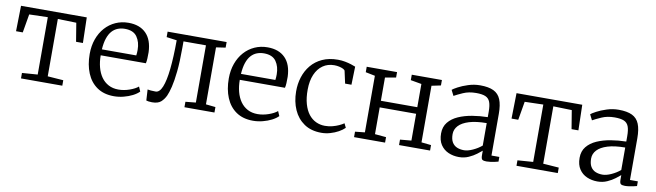

<svg xmlns="http://www.w3.org/2000/svg" viewBox="-36 -1024 5087 1490"><g transform="rotate(10 2508.0 -279.5)"><path d="M139.5 0V-43L262 -52V-504L116 -500L91 -354H38L42 -555H560L565 -354H511L487 -500L341 -504V-52L465 -43V0Z M872.5 11Q793.5 11 739.8 -26Q686 -63 658.8 -128.8Q631.5 -194.5 631.5 -280Q631.5 -344.5 650.8 -397.8Q670 -451 704.5 -489.5Q739 -528 785.8 -549Q832.5 -570 887.5 -570Q976 -570 1026 -519.5Q1076 -469 1079.5 -372Q1079.5 -343.5 1078.5 -322Q1077.5 -300.5 1073.5 -284H717.5Q717.5 -233.5 729 -190Q740.5 -146.5 763.2 -114.2Q786 -82 820 -64Q854 -46 898.5 -46Q941.5 -46 985.5 -61.5Q1029.5 -77 1052.5 -97L1068.5 -60Q1049.5 -40.5 1018.2 -24.5Q987 -8.5 949 1.2Q911 11 872.5 11ZM718.5 -331H989.5Q991 -339 991.8 -352.5Q992.5 -366 992.5 -375Q992.5 -436.5 963.5 -477.8Q934.5 -519 867.5 -519Q837.5 -519 811.8 -509Q786 -499 766.2 -477Q746.5 -455 734.2 -419Q722 -383 718.5 -331Z M1172 6Q1156.5 6 1144.8 4Q1133 2 1127 0L1122 -86Q1132.5 -84 1148.2 -82.5Q1164 -81 1185.5 -81Q1217 -81 1237.2 -130.5Q1257.5 -180 1267.5 -273.8Q1277.5 -367.5 1278 -501L1197 -512V-555H1662V-511L1588 -500V-51L1664 -43V0H1427.5V-43L1508.5 -51V-502H1331.5V-453Q1331.5 -340.5 1323.5 -264Q1315.5 -187.5 1303.8 -139.8Q1292 -92 1280 -66Q1266 -36 1242.8 -15Q1219.5 6 1172 6Z M1968.5 11Q1889.5 11 1835.8 -26Q1782 -63 1754.8 -128.8Q1727.5 -194.5 1727.5 -280Q1727.5 -344.5 1746.8 -397.8Q1766 -451 1800.5 -489.5Q1835 -528 1881.8 -549Q1928.5 -570 1983.5 -570Q2072 -570 2122 -519.5Q2172 -469 2175.5 -372Q2175.5 -343.5 2174.5 -322Q2173.5 -300.5 2169.5 -284H1813.5Q1813.5 -233.5 1825 -190Q1836.5 -146.5 1859.2 -114.2Q1882 -82 1916 -64Q1950 -46 1994.5 -46Q2037.5 -46 2081.5 -61.5Q2125.5 -77 2148.5 -97L2164.5 -60Q2145.5 -40.5 2114.2 -24.5Q2083 -8.5 2045 1.2Q2007 11 1968.5 11ZM1814.5 -331H2085.5Q2087 -339 2087.8 -352.5Q2088.5 -366 2088.5 -375Q2088.5 -436.5 2059.5 -477.8Q2030.5 -519 1963.5 -519Q1933.5 -519 1907.8 -509Q1882 -499 1862.2 -477Q1842.5 -455 1830.2 -419Q1818 -383 1814.5 -331Z M2507.5 11Q2426.5 11 2371.5 -26.5Q2316.5 -64 2288.2 -128Q2260 -192 2259.5 -271Q2259 -330.5 2276 -384.2Q2293 -438 2327.5 -479.8Q2362 -521.5 2414.5 -545.8Q2467 -570 2537.5 -570Q2566.5 -570 2593.8 -564.8Q2621 -559.5 2642.8 -552.5Q2664.5 -545.5 2677.5 -540L2673.5 -397H2623.5L2602.5 -493Q2601 -501 2587.8 -507.8Q2574.5 -514.5 2555.5 -518.8Q2536.5 -523 2516.5 -523Q2465 -523 2426.8 -496.2Q2388.5 -469.5 2367.2 -420Q2346 -370.5 2345.5 -302Q2345 -237 2358.8 -188.8Q2372.5 -140.5 2397 -109.2Q2421.5 -78 2454.5 -62.5Q2487.5 -47 2525.5 -47Q2556 -47 2584 -54.2Q2612 -61.5 2634.8 -72Q2657.5 -82.5 2672.5 -93L2688.5 -60Q2670 -41.5 2640.8 -25.2Q2611.5 -9 2576.8 1Q2542 11 2507.5 11Z M2764 0V-43L2840.5 -51V-497L2766 -512V-555H3005V-512L2920 -497V-314H3207V-497L3121 -512V-555H3358.5V-512L3286.5 -497V-51L3363 -43V0H3118.5V-43L3207 -51V-262H2920V-51L3008.5 -43V0Z M3591 11Q3546.5 11 3508.5 -5.5Q3470.5 -22 3447.2 -56.8Q3424 -91.5 3424 -146Q3424 -198.5 3452.8 -234Q3481.5 -269.5 3529.8 -290.8Q3578 -312 3637.5 -322Q3697 -332 3759 -333V-375Q3759 -424.5 3748.5 -452Q3738 -479.5 3712 -490.8Q3686 -502 3639 -502Q3580.5 -502 3536.2 -482.2Q3492 -462.5 3468 -449L3446 -493Q3455 -501.5 3487.5 -519Q3520 -536.5 3565.5 -551.2Q3611 -566 3659 -566Q3725.5 -566 3765 -547Q3804.5 -528 3821.8 -485.5Q3839 -443 3839 -373V-44.5H3901V-7.5Q3890 -4.5 3874 -1Q3858 2.5 3840.5 5Q3823 7.5 3808 7.5Q3786.5 7.5 3776.2 1Q3766 -5.5 3766 -34.5V-70Q3753.5 -59 3728.2 -39.8Q3703 -20.5 3668 -4.8Q3633 11 3591 11ZM3621 -48Q3651 -48 3690 -65.8Q3729 -83.5 3759 -109V-286Q3676 -285.5 3621.5 -268.8Q3567 -252 3540 -223Q3513 -194 3513 -156Q3513 -116 3527.2 -92.2Q3541.5 -68.5 3566 -58.2Q3590.5 -48 3621 -48Z M4044 0V-43L4166.5 -52V-504L4020.5 -500L3995.5 -354H3942.5L3946.5 -555H4464.5L4469.5 -354H4415.5L4391.5 -500L4245.5 -504V-52L4369.5 -43V0Z M4682.5 11Q4638 11 4600 -5.5Q4562 -22 4538.8 -56.8Q4515.5 -91.5 4515.5 -146Q4515.5 -198.5 4544.2 -234Q4573 -269.5 4621.2 -290.8Q4669.5 -312 4729 -322Q4788.5 -332 4850.5 -333V-375Q4850.5 -424.5 4840 -452Q4829.5 -479.5 4803.5 -490.8Q4777.5 -502 4730.5 -502Q4672 -502 4627.8 -482.2Q4583.5 -462.5 4559.5 -449L4537.5 -493Q4546.5 -501.5 4579 -519Q4611.5 -536.5 4657 -551.2Q4702.5 -566 4750.5 -566Q4817 -566 4856.5 -547Q4896 -528 4913.2 -485.5Q4930.5 -443 4930.5 -373V-44.5H4992.5V-7.5Q4981.5 -4.5 4965.5 -1Q4949.5 2.5 4932 5Q4914.5 7.5 4899.5 7.5Q4878 7.5 4867.8 1Q4857.5 -5.5 4857.5 -34.5V-70Q4845 -59 4819.8 -39.8Q4794.5 -20.5 4759.5 -4.8Q4724.5 11 4682.5 11ZM4712.5 -48Q4742.5 -48 4781.5 -65.8Q4820.5 -83.5 4850.5 -109V-286Q4767.5 -285.5 4713 -268.8Q4658.5 -252 4631.5 -223Q4604.5 -194 4604.5 -156Q4604.5 -116 4618.8 -92.2Q4633 -68.5 4657.5 -58.2Q4682 -48 4712.5 -48Z"/></g></svg>

Font: Merriweather Light
Style: Regular
Weight: 300
Designer: Eben Sorkin
Foundry: Eben Sorkin
Version: Version 2.100